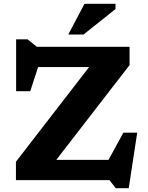

<svg xmlns="http://www.w3.org/2000/svg" viewBox="-20 -955 787 1018"><path d="M667 -707V-610L278.5 -107.5H555.5L634 -251.5H707.5L662.5 43H593.5L560.5 0H64.5V-97.5L452.5 -599.5H182L140.5 -471.5H65.5V-746.5H126L175.5 -707ZM342 -772 428 -935H592.5V-907L423 -772Z"/></svg>

Font: Newsreader Caption SemiBold
Style: Regular
Weight: 600
Designer: Hugues Gentile
Foundry: Production Type
Version: Version 1.001